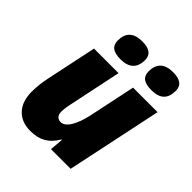

<svg xmlns="http://www.w3.org/2000/svg" viewBox="-212 -901 1046 1046"><g transform="rotate(45 311.0 -378.5)"><path d="M237.8 -183.1Q237.8 -161.6 248.8 -151.4Q259.8 -141.1 274.9 -141.1Q303.7 -141.1 327.4 -179.4Q351.1 -217.8 365.2 -284.2L421.9 -553.2H610.8L494.1 0H342.8L349.1 -77.1H345.2Q318.8 -31.7 282.5 -11Q246.1 9.8 192.9 9.8Q124 9.8 85.4 -32Q46.9 -73.7 46.9 -147Q46.9 -198.7 59.1 -258.8L121.1 -553.2H310.1L247.1 -252Q237.8 -211.9 237.8 -183.1ZM181.2 -675.8Q181.2 -767.1 279.3 -767.1Q362.3 -767.1 362.3 -706.1Q362.3 -613.8 264.2 -613.8Q221.2 -613.8 201.2 -628.9Q181.2 -644 181.2 -675.8ZM418.9 -675.8Q418.9 -767.1 517.1 -767.1Q599.1 -767.1 599.1 -706.1Q599.1 -658.7 575 -636.2Q550.8 -613.8 502 -613.8Q459 -613.8 439 -628.9Q418.9 -644 418.9 -675.8Z"/></g></svg>

Font: Open Sans Extrabold
Style: Italic
Weight: 800
Italic angle: -12°
Foundry: Ascender Corporation
Version: Version 1.10